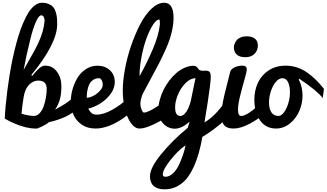

<svg xmlns="http://www.w3.org/2000/svg" viewBox="-20 -958 2435 1431"><path d="M212.9 -398.4 220.7 -393.1Q252 -431.6 273.7 -450.2Q295.4 -468.8 315.9 -468.8Q371.1 -468.8 404.3 -423.8Q437.5 -378.9 437.5 -316.9Q437.5 -263.2 427.7 -222.9Q418 -182.6 390.6 -140.6Q395.5 -143.6 424.3 -159.9Q453.1 -176.3 464.4 -183.6Q475.6 -190.9 497.6 -207.5Q519.5 -224.1 537.6 -242.2L575.2 -161.6Q523.4 -114.7 470 -89.1Q416.5 -63.5 343.8 -46.9Q330.6 -33.7 292.5 -15.1Q279.8 -8.8 257.8 0H245.6Q175.8 0 89.4 -37.1Q49.8 -53.2 15.6 -74.2Q17.1 -113.8 21.5 -163.6Q33.2 -286.1 50.8 -395Q58.1 -440.9 66.9 -485.8Q75.7 -530.8 89.1 -585.9Q102.5 -641.1 117.2 -689.2Q131.8 -737.3 151.4 -783.9Q170.9 -830.6 191.7 -863.8Q212.4 -897 238.5 -917.2Q264.6 -937.5 292 -937.5Q320.8 -937.5 341.8 -929Q362.8 -920.4 375 -906.7Q387.2 -893.1 394.5 -871.3Q401.9 -849.6 404.1 -827.9Q406.2 -806.2 406.2 -776.9Q406.2 -633.3 212.9 -398.4ZM264.6 -357.4Q227.5 -357.4 196.8 -326.4Q166 -295.4 156.2 -234.4Q148.4 -187 144 -146.5Q143.1 -136.7 140.6 -109.9Q151.4 -106.4 172.9 -101.6Q210.9 -93.8 232.4 -93.8Q256.3 -93.8 275.6 -114.5Q294.9 -135.3 305.9 -167.2Q316.9 -199.2 322.5 -232.9Q328.1 -266.6 328.1 -296.4Q328.1 -357.4 264.6 -357.4ZM312.5 -804.7Q312.5 -808.1 311.5 -813.2Q310.5 -818.4 308.3 -825.9Q306.2 -833.5 300.8 -838.6Q295.4 -843.8 287.6 -843.8Q269 -843.8 247.6 -795.2Q226.1 -746.6 207 -669.7Q188 -592.8 176.5 -539.6Q165 -486.3 156.2 -437Q168 -459.5 191.4 -500Q214.8 -540.5 232.2 -572.3Q249.5 -604 268.1 -643.8Q286.6 -683.6 298.1 -724.4Q309.6 -765.1 312.5 -804.7Z M691.4 0Q632.3 0 589.8 -28.8Q547.4 -57.6 527.6 -102.8Q507.8 -147.9 507.8 -203.6Q507.8 -246.6 520.5 -291.7Q533.2 -336.9 556.9 -377Q580.6 -417 619.9 -442.6Q659.2 -468.3 707 -468.3Q762.7 -468.3 799.1 -434.6Q835.4 -400.9 835.4 -346.2Q835.4 -285.2 779.1 -228.3Q722.7 -171.4 637.7 -147.9Q652.3 -122.1 666 -112.8Q679.7 -103.5 699.2 -103.5Q752.4 -103.5 817.9 -140.6Q883.3 -177.7 928.7 -222.2L991.7 -156.7Q949.7 -113.3 900.4 -78.1Q788.1 0 691.4 0ZM626.5 -229.5Q649.4 -229.5 677.5 -244.6Q705.6 -259.8 725.6 -282.5Q745.6 -305.2 745.6 -324.7Q745.6 -346.7 737.5 -360.8Q729.5 -375 717.8 -375Q693.8 -375 676.3 -363.8Q658.7 -352.5 649.4 -336.7Q640.1 -320.8 634.8 -299.1Q629.4 -277.3 627.9 -261.7Q626.5 -246.1 626.5 -229.5Z M1019.5 0Q985.4 0 956.5 -39.6Q927.7 -79.1 911.4 -144.3Q895 -209.5 895 -284.2Q895 -353.5 910.9 -440.7Q926.8 -527.8 956.3 -614.5Q985.8 -701.2 1023.2 -773.9Q1060.5 -846.7 1108.2 -892.1Q1155.8 -937.5 1203.1 -937.5Q1273.4 -937.5 1273.4 -827.1Q1273.4 -774.9 1259.5 -717Q1245.6 -659.2 1217.8 -596.7Q1189.9 -534.2 1165.5 -486.3Q1141.1 -438.5 1102.3 -367.9Q1063.5 -297.4 1045.4 -261.7Q1032.7 -235.4 1026.4 -192.9V-186Q1026.4 -162.1 1035.4 -140.6Q1044.4 -119.1 1052.2 -119.1Q1084 -119.1 1153.8 -166Q1186.5 -187.5 1218.3 -213.4L1258.3 -110.8Q1215.8 -80.1 1172.4 -55.2Q1072.8 0 1019.5 0ZM1020 -390.6Q1075.7 -489.3 1119.9 -594Q1164.1 -698.7 1171.9 -778.3Q1171.9 -812.5 1166.5 -812.5Q1145.5 -812.5 1119.6 -772.5Q1093.8 -732.4 1071.8 -672.4Q1049.8 -612.3 1034.9 -535.2Q1020 -458 1020 -390.6Z M1379.9 -5.9 1393.1 -51.3Q1334.5 1 1282.7 1Q1232.9 1 1196.5 -37.1Q1160.2 -75.2 1160.2 -137.2Q1160.2 -173.3 1170.4 -212.4Q1180.7 -251.5 1198.5 -287.8Q1216.3 -324.2 1241.5 -357.2Q1266.6 -390.1 1295.2 -414.6Q1323.7 -439 1357.2 -453.4Q1390.6 -467.8 1423.3 -467.8Q1436.5 -467.8 1444.3 -460.9Q1452.1 -454.1 1457.8 -445.6Q1463.4 -437 1469.2 -434.6Q1478 -430.7 1493.7 -430.7Q1497.1 -430.7 1504.4 -430.9Q1511.7 -431.2 1515.6 -431.2Q1532.7 -431.2 1541.7 -422.1Q1550.8 -413.1 1550.8 -385.7Q1550.8 -341.3 1527.3 -189.9Q1517.6 -124.5 1503.9 -45.9Q1540.5 -66.4 1580.6 -105.5Q1620.6 -144.5 1678.7 -228L1702.1 -119.6Q1672.9 -69.3 1577.6 2Q1537.6 32.2 1488.3 62.5Q1476.6 128.9 1460.9 184.1Q1445.3 239.3 1421.6 290.3Q1397.9 341.3 1368.2 376.5Q1338.4 411.6 1297.4 432.4Q1256.3 453.1 1207 453.1Q1191.9 453.1 1178.2 451.2Q1164.6 449.2 1149.2 442.9Q1133.8 436.5 1123 426.5Q1112.3 416.5 1105 398.2Q1097.7 379.9 1097.7 356Q1097.7 293.5 1181.4 190.9Q1265.1 88.4 1379.9 -5.9ZM1285.2 -158.2Q1285.2 -93.8 1323.2 -93.8Q1340.3 -93.8 1355.7 -109.1Q1371.1 -124.5 1381.3 -147.2Q1391.6 -169.9 1398.2 -191.9Q1404.8 -213.9 1407.2 -231.4L1437 -375Q1398.9 -375 1362.8 -338.6Q1326.7 -302.2 1305.9 -252Q1285.2 -201.7 1285.2 -158.2ZM1212.9 359.4Q1242.2 359.4 1268.8 334.5Q1295.4 309.6 1313.7 270.8Q1332 231.9 1344.2 195.3Q1356.4 158.7 1363.3 125Q1307.1 162.6 1250.2 234.9Q1193.4 307.1 1193.4 341.3Q1193.4 359.4 1212.9 359.4Z M1941.4 -203.1V-104Q1899.9 -66.4 1835.7 -33.2Q1771.5 0 1719.7 0Q1671.4 0 1650.1 -25.4Q1628.9 -50.8 1628.9 -98.1Q1628.9 -127 1636.7 -171.9Q1644.5 -216.8 1652.8 -251.7Q1661.1 -286.6 1675.8 -343.5Q1690.4 -400.4 1695.3 -421.4Q1701.7 -444.3 1729.5 -456.5Q1757.3 -468.8 1784.2 -468.8Q1803.7 -468.8 1811.5 -461.7Q1819.3 -454.6 1819.3 -440.9Q1819.3 -424.3 1803 -367.9Q1786.6 -311.5 1770.3 -246.1Q1753.9 -180.7 1753.9 -141.6Q1753.9 -117.7 1759.3 -105.7Q1764.6 -93.8 1778.8 -93.8Q1794.9 -93.8 1819.1 -107.2Q1843.3 -120.6 1860.1 -134Q1877 -147.5 1905.8 -172.4Q1934.6 -197.3 1941.4 -203.1ZM1723.1 -606Q1723.1 -618.2 1728.3 -631.3Q1733.4 -644.5 1743.7 -657.7Q1753.9 -670.9 1773.7 -679.2Q1793.5 -687.5 1818.8 -687.5Q1855.5 -687.5 1878.7 -670.7Q1901.9 -653.8 1901.9 -619.1Q1901.9 -583 1877.9 -557.4Q1854 -531.7 1807.1 -531.7Q1765.6 -531.7 1744.4 -551.5Q1723.1 -571.3 1723.1 -606Z M2210.4 -371.1 2206.5 -365.7Q2234.9 -309.6 2234.9 -245.6Q2234.9 -187 2210.9 -131.1Q2187 -75.2 2140.4 -37.6Q2093.8 0 2036.6 0Q2003.4 0 1976.1 -12.2Q1948.7 -24.4 1930.4 -45.2Q1912.1 -65.9 1899.4 -93.8Q1886.7 -121.6 1881.1 -151.6Q1875.5 -181.6 1875.5 -213.4Q1875.5 -285.2 1903.1 -342.8Q1930.7 -400.4 1984.4 -434.6Q2038.1 -468.8 2108.9 -468.8Q2153.3 -468.8 2195.1 -454.8Q2236.8 -440.9 2272.5 -415Q2308.1 -389.2 2336.7 -360.8Q2365.2 -332.5 2394.5 -295.9L2385.3 -227.1Q2343.8 -282.2 2210.4 -371.1ZM2055.7 -93.8Q2077.1 -93.8 2097.4 -121.8Q2117.7 -149.9 2129.4 -190.4Q2141.1 -231 2141.1 -269Q2141.1 -316.4 2127 -345.7Q2112.8 -375 2084 -375Q2058.1 -375 2034.7 -346.2Q2011.2 -317.4 1998 -275.4Q1984.9 -233.4 1984.9 -193.4Q1984.9 -149.4 2002.2 -121.6Q2019.5 -93.8 2055.7 -93.8Z"/></svg>

Font: iCiel Pacifico
Style: Regular
Weight: 400
Designer: Vernon Adams
Foundry: Vernon Adams
Version: Version 1.00 September 26, 2014, initial release